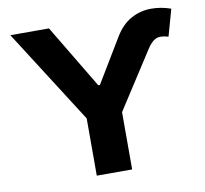

<svg xmlns="http://www.w3.org/2000/svg" viewBox="-81 -823 973 911"><g transform="rotate(-10 405.5 -367.5)"><path d="M389.6 -404.8V-421.4H407.2V-404.8ZM24.9 -727.5H210.9L398.4 -414.6L529.3 -631.8Q562 -686 606.7 -710.4Q651.4 -734.9 701.4 -735.4Q751.5 -735.8 798.8 -718.8L762.7 -590.3Q723.6 -602.1 702.1 -592Q680.7 -582 659.2 -548.3L483.4 -275.9V0H313V-275.9Z"/></g></svg>

Font: Inter 16pt ExtraBold
Style: Regular
Weight: 800
Version: Version 4.001;git-66647c0bb